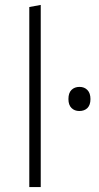

<svg xmlns="http://www.w3.org/2000/svg" viewBox="-20 -760 402 780"><path d="M99 0V-731.5L145.5 -740V0ZM302 -309Q283 -309 270.5 -321.2Q258 -333.5 258 -357.5Q258 -382.5 270.5 -394.8Q283 -407 303 -407Q323 -407 335.2 -394.2Q347.5 -381.5 347.5 -357.5Q347.5 -333.5 335.2 -321.2Q323 -309 302 -309Z"/></svg>

Font: Heraclito ExtraLight
Style: Regular
Weight: 200
Designer: Kostas Bartsokas (font) & Cristiano Sobral (main changes)
Foundry: Kostas Bartsokas (font) & Cristiano Sobral (main changes)
Version: Version 1.00;July 8, 2020;FontCreator 13.0.0.2655 64-bit